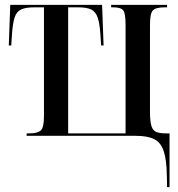

<svg xmlns="http://www.w3.org/2000/svg" viewBox="-20 -556 727 786"><path d="M663 163Q662 99 650.5 63.5Q639 28 612 14Q585 0 535 0H89V-10H101Q135 -10 147.5 -22.5Q160 -35 160 -80V-526H120Q86 -526 67 -517.5Q48 -509 40 -485Q32 -461 29 -415L26 -370H16L22 -536H398L404 -370H394L391 -415Q388 -461 379.5 -485Q371 -509 352.5 -517.5Q334 -526 300 -526H259V-10H494V-456Q494 -501 484.5 -513.5Q475 -526 443 -526H435V-536H664V-526H654Q618 -526 606 -513.5Q594 -501 594 -456V-98Q594 -59 600 -40Q606 -21 620.5 -15.5Q635 -10 659 -10H674V210H664Z"/></svg>

Font: Noto Serif Display ExtraCondensed Medium
Style: Regular
Weight: 500
Width: 2
Designer: Monotype Design Team
Foundry: Monotype Imaging Inc.
Version: Version 2.009